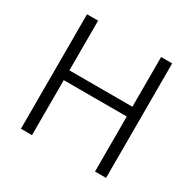

<svg xmlns="http://www.w3.org/2000/svg" viewBox="-157 -876 1043 1037"><g transform="rotate(30 364.5 -357.0)"><path d="M630 0V-714H561V-404H168V-714H99V0H168V-343H561V0Z"/></g></svg>

Font: Noto Sans Thaana Light
Style: Regular
Weight: 300
Designer: David Williams
Foundry: Google Inc.
Version: Version 3.001